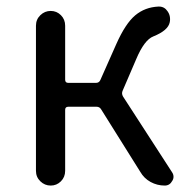

<svg xmlns="http://www.w3.org/2000/svg" viewBox="-20 -577 596 597"><path d="M361.3 -294.9Q357.4 -286.1 362.3 -277.3L514.6 -42Q519.5 -35.2 519.5 -27.3Q519.5 -20.5 515.6 -14.6Q507.8 0 492.2 0Q468.8 0 448.2 -11.2Q427.7 -22.5 416 -43L294.9 -236.3Q290 -245.1 280.3 -245.1H192.4Q182.6 -245.1 182.6 -235.4V-45.9Q182.6 -26.4 169.4 -13.2Q156.2 0 137.7 0Q119.1 0 105.5 -13.2Q91.8 -26.4 91.8 -45.9V-497.1Q91.8 -516.6 105.5 -529.8Q119.1 -543 137.7 -543Q156.2 -543 169.4 -529.8Q182.6 -516.6 182.6 -497.1V-329.1Q182.6 -319.3 192.4 -319.3H278.3Q288.1 -319.3 292 -328.1L341.8 -440.4Q370.1 -503.9 400.4 -529.3Q430.7 -554.7 472.7 -556.6Q473.6 -556.6 474.6 -556.6Q491.2 -556.6 501 -542Q508.8 -531.2 508.8 -517.6Q508.8 -512.7 507.8 -507.8Q502.9 -482.4 457 -463.9Q428.7 -453.1 403.3 -392.6Z"/></svg>

Font: irohamaru Regular
Style: Regular
Weight: 400
Designer: [Source Han Sans]
Ryoko NISHIZUKA  (kana & ideographs); Paul D. Hunt (Latin, Greek & Cyrillic); Wenlong ZHANG  (bopomofo
Version: Version 1.00